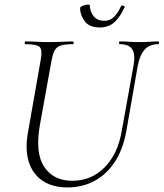

<svg xmlns="http://www.w3.org/2000/svg" viewBox="-20 -806 715 839"><path d="M564 -522Q572 -569 557.5 -591Q543 -613 504 -613Q500 -613 500 -619Q500 -625 504 -625Q524 -625 545 -623.5Q566 -622 591 -622Q613 -622 634 -623.5Q655 -625 671 -625Q675 -625 675 -619Q675 -613 671 -613Q634 -613 612.5 -589.5Q591 -566 582 -519L532 -233Q518 -154 482 -99Q446 -44 393 -15.5Q340 13 275 13Q209 13 165.5 -16.5Q122 -46 105.5 -99.5Q89 -153 102 -226L158 -545Q166 -588 153.5 -600.5Q141 -613 91 -613Q88 -613 88 -619Q88 -625 91 -625Q113 -625 139.5 -623.5Q166 -622 194 -622Q226 -622 252.5 -623.5Q279 -625 298 -625Q302 -625 302 -619Q302 -613 298 -613Q264 -613 245.5 -607Q227 -601 218.5 -585Q210 -569 205 -540L154 -258Q133 -137 173.5 -76.5Q214 -16 296 -16Q379 -16 437 -74.5Q495 -133 512 -234ZM416 -686Q370 -686 350 -713.5Q330 -741 330 -770Q330 -775 336.5 -778.5Q343 -782 351 -784Q359 -786 365.5 -786Q372 -786 372 -783Q374 -753 390 -734Q406 -715 436 -715Q459 -715 476 -730Q493 -745 509 -779Q512 -784 519 -781Q526 -778 525 -776Q506 -733 480.5 -709.5Q455 -686 416 -686Z"/></svg>

Font: Cormorant Garamond Light
Style: Italic
Weight: 300
Italic angle: -10°
Designer: Christian Thalmann (Catharsis Fonts)
Foundry: Catharsis Fonts
Version: Version 4.001